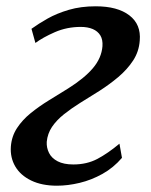

<svg xmlns="http://www.w3.org/2000/svg" viewBox="-20 -580 481 610"><path d="M161 10Q113 10 79 -6.5Q45 -23 28.5 -51.2Q12 -79.5 14.5 -114.5Q17 -147 34 -173Q51 -199 77.5 -220.5Q104 -242 135 -261Q166 -280 196.5 -299Q247.5 -331 275 -363.2Q302.5 -395.5 305.5 -433Q307 -454 298.8 -467.5Q290.5 -481 274.5 -487.8Q258.5 -494.5 236.5 -494.5Q192.5 -494.5 154.2 -477.8Q116 -461 92.5 -443.5L80 -488.5Q102 -504.5 131.2 -521Q160.5 -537.5 198.8 -548.8Q237 -560 284 -560Q353.5 -560 391 -531.2Q428.5 -502.5 424 -451Q421.5 -416 402.8 -387.5Q384 -359 355.8 -335.2Q327.5 -311.5 295.8 -291.2Q264 -271 234.5 -253Q206.5 -235.5 183 -216.8Q159.5 -198 145.2 -176.8Q131 -155.5 128.5 -129.5Q127.5 -110.5 135.8 -94Q144 -77.5 163.2 -67.5Q182.5 -57.5 213 -57.5Q256 -57.5 289.5 -75.2Q323 -93 359.5 -123.5L367.5 -78.5Q340.5 -47 305.5 -27.5Q270.5 -8 233 1Q195.5 10 161 10Z"/></svg>

Font: Merriweather 36pt Medium
Style: Italic
Weight: 500
Italic angle: -7.8°
Version: Version 2.101